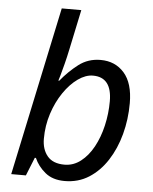

<svg xmlns="http://www.w3.org/2000/svg" viewBox="-54 -805 687 861"><g transform="rotate(5 289.5 -375.0)"><path d="M269 10Q215 10 181.5 -17.5Q148 -45 132 -82H127L94 0H28L189 -760H277L239 -580Q232 -546 223.5 -513Q215 -480 209 -459Q203 -438 202 -436H206Q242 -480 284.5 -512.5Q327 -545 383 -545Q449 -545 489.5 -499Q530 -453 530 -363Q530 -290 512 -223Q494 -156 460 -103.5Q426 -51 378 -20.5Q330 10 269 10ZM262 -63Q302 -63 335 -88.5Q368 -114 391.5 -157Q415 -200 427.5 -254Q440 -308 440 -364Q440 -472 355 -472Q322 -472 287.5 -447.5Q253 -423 224 -380.5Q195 -338 177.5 -284Q160 -230 160 -171Q160 -123 185 -93Q210 -63 262 -63Z"/></g></svg>

Font: BC Sans
Style: Italic
Weight: 400
Italic angle: -12°
Designer: Monotype Design Team
Designer: Province of B.C.
Foundry: Monotype Imaging Inc.
Version: Version 2.000;GOOG;noto-source:20170915:90ef993387c0